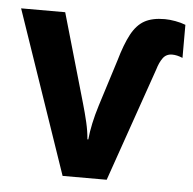

<svg xmlns="http://www.w3.org/2000/svg" viewBox="-45 -597 644 642"><g transform="rotate(5 277.5 -276.0)"><path d="M483 -552Q499 -552 518.5 -548.5Q538 -545 553 -539V-428Q534 -436 518 -436Q498 -436 487 -421Q476 -406 469 -382L336 0H188L1 -546H149L235 -247Q244 -216 251 -186Q258 -156 260 -129H263Q268 -181 288 -245L337 -400Q353 -456 371 -489.5Q389 -523 415 -537.5Q441 -552 483 -552Z"/></g></svg>

Font: Noto Sans SemiCondensed
Style: Bold
Weight: 700
Width: 4
Designer: Monotype Design Team
Foundry: Monotype Imaging Inc.
Version: Version 2.013; ttfautohint (v1.8.4.7-5d5b)